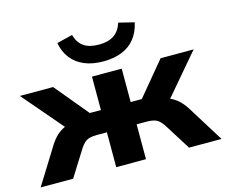

<svg xmlns="http://www.w3.org/2000/svg" viewBox="-107 -876 1197 1016"><g transform="rotate(-15 491.5 -368.0)"><path d="M-4 0 121 -201Q139 -229 158.5 -247Q178 -265 201.5 -275.5Q225 -286 255 -288L235 -239L15 -496H197L349 -313H410V-496H573V-313H634L786 -496H967L748 -239L727 -288Q757 -285 780.5 -275Q804 -265 824 -247Q844 -229 862 -201L987 0H809L718 -145Q706 -163 694 -173Q682 -183 666 -187Q650 -191 628 -191H573V0H410V-191H355Q333 -191 317 -187Q301 -183 289 -173Q277 -163 265 -145L174 0ZM491 -558Q431 -558 387 -576.5Q343 -595 315.5 -630Q288 -665 279 -715L365 -736Q378 -691 408.5 -670.5Q439 -650 491 -650Q542 -650 573 -671Q604 -692 618 -736L703 -715Q692 -664 664.5 -629Q637 -594 593 -576Q549 -558 491 -558Z"/></g></svg>

Font: Nunito Sans 10pt SemiExpanded ExtraBold
Style: Regular
Weight: 800
Width: 6
Designer: Vernon Adams
Foundry: Vernon Adams
Version: Version 3.101;gftools[0.9.27]